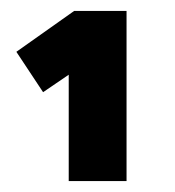

<svg xmlns="http://www.w3.org/2000/svg" viewBox="-20 -810 320 352"><path d="M59 -641 106 -673V-478H212V-790H116L10 -715Z"/></svg>

Font: RazerF5
Style: Bold
Weight: 700
Foundry: Razer Inc.
Version: Version 2